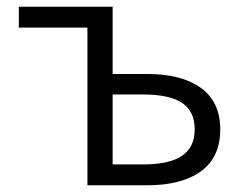

<svg xmlns="http://www.w3.org/2000/svg" viewBox="-20 -551 730 571"><path d="M240 -469H36V-531H315V-331H418Q520 -331 577.5 -289.5Q635 -248 635 -166Q635 -83 577.5 -41.5Q520 0 418 0H240ZM559 -166Q559 -220 521.5 -245Q484 -270 406 -270H315V-62H406Q483 -62 521 -87.5Q559 -113 559 -166Z"/></svg>

Font: Nebula Sans Book
Style: Regular
Weight: 400
Designer: Paul D. Hunt for Adobe (as Source Sans)
Foundry: Nebula Entertainment & Broadcasting LLC
Version: Version 1.010